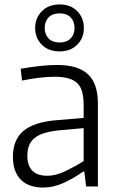

<svg xmlns="http://www.w3.org/2000/svg" viewBox="-20 -838 530 863"><path d="M174 5Q108 5 73 -31Q38 -67 38 -133Q38 -210 86 -250Q134 -290 237 -298L356 -308V-363Q356 -399 349.5 -424Q343 -449 327.5 -464Q312 -479 287 -486Q262 -493 226 -493Q164 -493 79 -476L73 -529Q120 -537 160 -541.5Q200 -546 237 -546Q331 -546 375.5 -504Q420 -462 420 -374V0H367L359 -67H354Q309 -35 264 -15Q219 5 174 5ZM193 -48Q231 -48 274.5 -69Q318 -90 356 -114V-262L253 -253Q212 -249 183.5 -241Q155 -233 137 -219Q119 -205 111 -185Q103 -165 103 -138Q103 -48 193 -48ZM248 -607Q198 -607 168 -637Q138 -667 138 -712Q138 -757 168 -787.5Q198 -818 248 -818Q298 -818 327.5 -787.5Q357 -757 357 -712Q357 -667 327 -637Q297 -607 248 -607ZM248 -647Q280 -647 297.5 -665Q315 -683 315 -712Q315 -742 297.5 -760Q280 -778 248 -778Q216 -778 198.5 -760Q181 -742 181 -712Q181 -683 198.5 -665Q216 -647 248 -647Z"/></svg>

Font: Encode Sans Narrow
Style: Light
Weight: 300
Designer: Pablo Impallari, Andres Torresi
Foundry: Pablo Impallari, Andres Torresi
Version: Version 1.000; ttfautohint (v1.00) -l 8 -r 50 -G 200 -x 14 -